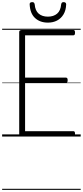

<svg xmlns="http://www.w3.org/2000/svg" viewBox="-20 -1279 776 1799"><path d="M187 0Q173 0 166.5 -5.5Q160 -11 160 -23V-979Q160 -989 167 -993.5Q174 -998 188 -998H667Q675 -998 679 -992.5Q683 -987 683 -973Q683 -959 679 -953.5Q675 -948 667 -948H215V-552H597Q605 -552 609.5 -546.5Q614 -541 614 -528Q614 -514 609.5 -508Q605 -502 597 -502H215V-50H667Q675 -50 679 -44.5Q683 -39 683 -25Q683 -11 679 -5.5Q675 0 667 0ZM429 -1067Q355 -1067 308.5 -1110Q262 -1153 258 -1238Q257 -1248 263 -1253.5Q269 -1259 282 -1259Q294 -1259 298.5 -1253.5Q303 -1248 305 -1238Q310 -1179 342.5 -1151Q375 -1123 429 -1123Q482 -1123 515 -1151Q548 -1179 553 -1238Q555 -1248 559.5 -1253.5Q564 -1259 575 -1259Q588 -1259 594 -1253.5Q600 -1248 600 -1238Q598 -1182 575 -1144Q552 -1106 514.5 -1086.5Q477 -1067 429 -1067ZM0 490H736V500H0ZM0 -20H736V0H0ZM0 -505H736V-500H0ZM0 -1010H736V-1000H0Z"/></svg>

Font: Playwrite PE Guides
Style: Regular
Weight: 400
Designer: Veronika Burian, José Scaglione
Foundry: TypeTogether
Version: Version 1.003